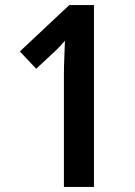

<svg xmlns="http://www.w3.org/2000/svg" viewBox="-20 -785 530 754"><path d="M349 -51H231V-494Q231 -520 232.5 -557Q234 -594 235 -625Q231 -620 218 -606Q205 -592 191 -579L122 -515L58 -583L252 -765H349Z"/></svg>

Font: Noto Sans Tamil UI Condensed SemiBold
Style: Regular
Weight: 600
Width: 3
Designer: Jelle Bosma - Monotype Design Team
Foundry: Monotype Imaging Inc.
Version: Version 2.004; ttfautohint (v1.8.4.7-5d5b)